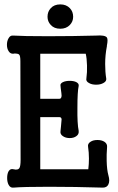

<svg xmlns="http://www.w3.org/2000/svg" viewBox="-20 -857 540 878"><path d="M73.2 -577.1 74.2 -126Q74.2 -96.7 68.4 -87.9Q61.5 -78.1 42 -83Q27.3 -86.9 19.5 -74.2Q12.7 -62.5 12.7 -43Q12.7 -24.4 19.5 -11.7Q27.3 2.9 42 1Q85 -2.9 204.1 -2.9Q323.2 -2.9 450.2 1Q468.8 1 475.6 -13.7Q483.4 -29.3 475.6 -55.7Q468.8 -80.1 467.8 -121.1Q466.8 -148.4 469.7 -185.5Q470.7 -200.2 457 -209Q444.3 -216.8 425.8 -216.8Q406.2 -216.8 394.5 -209Q379.9 -200.2 382.8 -185.5Q386.7 -160.2 386.7 -131.8Q386.7 -106.4 383.8 -83H164.1V-321.3H252Q260.7 -321.3 261.7 -311.5Q261.7 -303.7 258.8 -278.3L256.8 -258.8Q253.9 -243.2 267.6 -234.4Q280.3 -225.6 298.8 -225.6Q317.4 -225.6 329.1 -234.4Q341.8 -243.2 339.8 -258.8Q333 -291 334 -364.3Q334 -438.5 339.8 -463.9Q341.8 -474.6 329.1 -481.4Q317.4 -487.3 298.8 -487.3Q280.3 -487.3 267.6 -481.4Q253.9 -474.6 256.8 -463.9L257.8 -453.1Q261.7 -426.8 261.7 -418.9Q260.7 -405.3 252 -405.3H164.1V-611.3H372.1Q377 -590.8 377.9 -557.6Q378.9 -526.4 375 -498Q372.1 -485.4 386.7 -477.5Q399.4 -469.7 419.9 -469.7Q439.5 -469.7 453.1 -477.5Q467.8 -485.4 465.8 -498Q460.9 -527.3 460.9 -564.5Q460.9 -605.5 468.8 -645.5V-648.4Q474.6 -676.8 468.8 -685.5Q460 -697.3 419.9 -694.3Q315.4 -691.4 199.2 -691.4Q84 -691.4 41 -694.3Q27.3 -696.3 19.5 -682.6Q11.7 -669.9 11.7 -652.3Q11.7 -634.8 19.5 -623Q27.3 -610.4 41 -611.3L44.9 -612.3Q63.5 -612.3 67.4 -607.4Q73.2 -602.5 73.2 -577.1ZM255.9 -836.9Q227.5 -836.9 211.9 -819.3Q197.3 -803.7 197.3 -780.3Q197.3 -758.8 211.9 -743.2Q227.5 -725.6 255.9 -725.6Q283.2 -725.6 299.8 -743.2Q314.5 -758.8 314.5 -780.3Q314.5 -803.7 299.8 -819.3Q283.2 -836.9 255.9 -836.9Z"/></svg>

Font: GungsuhChe
Style: Regular
Weight: 400
Monospace: yes
Version: Version 2.21